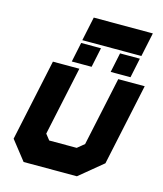

<svg xmlns="http://www.w3.org/2000/svg" viewBox="-120 -903 843 992"><g transform="rotate(15 302.0 -407.0)"><path d="M100.5 0 19.5 -103 112.5 -540H254L175.5 -172L199.5 -141.5H346.5L383.5 -172L462 -540H603.5L510.5 -103L385.5 0ZM155.5 -71H364L449.5 -146L518.5 -470L449.5 -146L364 -71H155.5L98.5 -146.5L167.5 -470L98.5 -146.5ZM414.5 -566 436.5 -671H542.5L520.5 -566ZM206.5 -566 228.5 -671H334.5L312.5 -566ZM269 -613H268.5L270.5 -623H271ZM478 -613H477.5L479.5 -623H480ZM230.5 -686.5 257.5 -814.5H573.5L546.5 -686.5ZM309 -749.5H501H309Z"/></g></svg>

Font: Tourney Thin Black
Style: Italic
Weight: 900
Italic angle: -12°
Version: Version 1.015